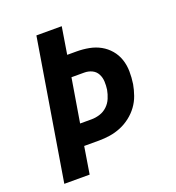

<svg xmlns="http://www.w3.org/2000/svg" viewBox="-133 -841 866 947"><g transform="rotate(-20 300.0 -367.5)"><path d="M43 0 164 -735H297L274 -593H323Q356 -593 388 -587Q420 -581 447 -566Q474 -551 494 -527.5Q514 -504 524 -474.5Q534 -445 534.5 -412Q535 -379 530 -346Q525 -318 515 -289.5Q505 -261 487 -236.5Q469 -212 444.5 -193Q420 -174 392 -162.5Q364 -151 335 -146.5Q306 -142 277 -142H199L176 0ZM218 -253H278Q300 -253 322 -260Q344 -267 361 -283Q378 -299 387 -320.5Q396 -342 400 -364Q403 -385 402 -406.5Q401 -428 391.5 -446Q382 -464 363.5 -473Q345 -482 323 -482H256Z"/></g></svg>

Font: Iosevka Aile Extrabold Oblique
Style: Regular
Weight: 800
Italic angle: -9°
Designer: Belleve Invis
Foundry: Belleve Invis
Version: Version 31.1.0; ttfautohint (v1.8.4)